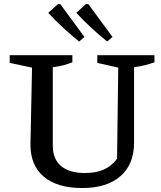

<svg xmlns="http://www.w3.org/2000/svg" viewBox="-20 -940 816 971"><path d="M396 11Q270 11 202 -46Q134 -103 134 -208L142 -598L29 -622V-661H346V-625Q326 -617 302.5 -610.5Q279 -604 247 -600V-203Q247 -136 288.5 -100.5Q330 -65 409 -65Q465 -65 504 -82Q543 -99 572 -137L578 -598L472 -622V-661H761V-625Q739 -617 713.5 -610.5Q688 -604 658 -600V-219Q658 -109 589 -49Q520 11 396 11ZM380 -730Q338 -764 299 -800Q260 -836 224 -875L274 -920L285 -919L407 -753ZM522 -730Q480 -764 441 -800Q402 -836 366 -875L415 -920L427 -919L549 -753Z"/></svg>

Font: Piazzolla Thin SemiBold
Style: Regular
Weight: 600
Version: Version 2.005